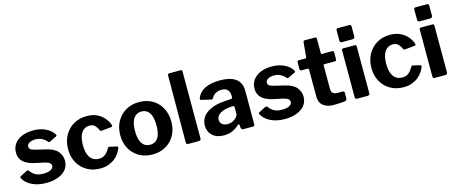

<svg xmlns="http://www.w3.org/2000/svg" viewBox="-45 -1340 4621 1948"><g transform="rotate(-15 2266.0 -366.0)"><path d="M382 -392Q365 -414 336 -430Q307 -446 265 -446Q228 -446 202.5 -431.5Q177 -417 177 -392Q177 -379 187 -367.5Q197 -356 233 -347L348 -319Q431 -300 466 -257Q501 -214 501 -161Q501 -107 470.5 -69Q440 -31 386 -10.5Q332 10 262 10Q173 10 111 -21.5Q49 -53 24 -100Q20 -107 20 -113.5Q20 -120 26 -123L94 -158Q104 -163 109.5 -162.5Q115 -162 119 -157Q132 -139 150 -123Q168 -107 195 -97.5Q222 -88 263 -89Q291 -89 313.5 -95.5Q336 -102 349 -114.5Q362 -127 362 -144Q362 -161 348 -173.5Q334 -186 296 -195L193 -217Q118 -234 79.5 -270.5Q41 -307 41 -366Q41 -417 67.5 -456Q94 -495 145 -517.5Q196 -540 267 -540Q343 -540 398.5 -512Q454 -484 478 -445Q482 -439 484 -432.5Q486 -426 477 -421L405 -386Q398 -383 392.5 -384.5Q387 -386 382 -392Z M827 -540Q892 -540 937.5 -517.5Q983 -495 1012 -460Q1041 -425 1053 -388Q1060 -368 1041 -367L936 -357Q925 -356 921 -368Q912 -387 901 -403Q890 -419 874 -429Q858 -439 832 -439Q798 -439 772 -420Q746 -401 731.5 -362.5Q717 -324 717 -265Q717 -205 732 -166Q747 -127 774.5 -108Q802 -89 840 -89Q884 -89 909.5 -112Q935 -135 958 -174Q961 -179 964 -180Q967 -181 975 -179L1049 -162Q1060 -159 1056 -143Q1048 -121 1031 -94Q1014 -67 986.5 -44Q959 -21 919.5 -5.5Q880 10 827 10Q750 10 690 -24.5Q630 -59 595.5 -120.5Q561 -182 561 -263Q561 -345 596 -407.5Q631 -470 691 -505Q751 -540 827 -540Z M1377 10Q1298 10 1237.5 -25Q1177 -60 1143 -121.5Q1109 -183 1109 -262Q1109 -345 1144 -407.5Q1179 -470 1240 -505Q1301 -540 1378 -540Q1459 -540 1519 -504.5Q1579 -469 1612.5 -406.5Q1646 -344 1646 -263Q1646 -183 1612 -121.5Q1578 -60 1517.5 -25Q1457 10 1377 10ZM1378 -92Q1415 -92 1440 -111.5Q1465 -131 1477.5 -170Q1490 -209 1490 -265Q1490 -324 1477.5 -362.5Q1465 -401 1440 -421Q1415 -441 1378 -441Q1342 -441 1316.5 -421Q1291 -401 1278 -362.5Q1265 -324 1265 -265Q1265 -208 1278 -169.5Q1291 -131 1316.5 -111.5Q1342 -92 1378 -92Z M1887 -24Q1887 -11 1881 -5.5Q1875 0 1860 0H1754Q1732 0 1732 -21L1735 -723Q1735 -742 1751 -742H1872Q1887 -742 1887 -724Z M2284 -51Q2253 -23 2214.5 -6.5Q2176 10 2126 10Q2050 10 2006.5 -31Q1963 -72 1963 -136Q1963 -192 1997.5 -234Q2032 -276 2097 -299.5Q2162 -323 2253 -325L2288 -328Q2293 -328 2298.5 -331Q2304 -334 2304 -342V-363Q2304 -401 2282 -422.5Q2260 -444 2219 -444Q2189 -444 2161.5 -430.5Q2134 -417 2115 -384Q2111 -377 2107.5 -375Q2104 -373 2093 -375L1993 -398Q1987 -400 1984.5 -404.5Q1982 -409 1988 -424Q2013 -483 2074.5 -511.5Q2136 -540 2226 -540Q2308 -540 2357.5 -519Q2407 -498 2429 -460.5Q2451 -423 2451 -373V-22Q2451 -10 2447 -5Q2443 0 2431 0H2329Q2318 0 2313.5 -8Q2309 -16 2307 -28L2306 -50Q2303 -68 2284 -51ZM2304 -236Q2304 -253 2289 -253L2261 -251Q2235 -250 2209 -243.5Q2183 -237 2161.5 -225.5Q2140 -214 2127 -196.5Q2114 -179 2114 -156Q2114 -126 2135 -108.5Q2156 -91 2193 -91Q2218 -91 2237.5 -99Q2257 -107 2271 -118Q2285 -131 2294.5 -144Q2304 -157 2304 -171V-236Z M2888 -392Q2871 -414 2842 -430Q2813 -446 2771 -446Q2734 -446 2708.5 -431.5Q2683 -417 2683 -392Q2683 -379 2693 -367.5Q2703 -356 2739 -347L2854 -319Q2937 -300 2972 -257Q3007 -214 3007 -161Q3007 -107 2976.5 -69Q2946 -31 2892 -10.5Q2838 10 2768 10Q2679 10 2617 -21.5Q2555 -53 2530 -100Q2526 -107 2526 -113.5Q2526 -120 2532 -123L2600 -158Q2610 -163 2615.5 -162.5Q2621 -162 2625 -157Q2638 -139 2656 -123Q2674 -107 2701 -97.5Q2728 -88 2769 -89Q2797 -89 2819.5 -95.5Q2842 -102 2855 -114.5Q2868 -127 2868 -144Q2868 -161 2854 -173.5Q2840 -186 2802 -195L2699 -217Q2624 -234 2585.5 -270.5Q2547 -307 2547 -366Q2547 -417 2573.5 -456Q2600 -495 2651 -517.5Q2702 -540 2773 -540Q2849 -540 2904.5 -512Q2960 -484 2984 -445Q2988 -439 2990 -432.5Q2992 -426 2983 -421L2911 -386Q2904 -383 2898.5 -384.5Q2893 -386 2888 -392Z M3297 -424Q3286 -424 3286 -412V-171Q3286 -137 3302 -122.5Q3318 -108 3353 -108H3407Q3414 -108 3418 -103Q3422 -98 3422 -91L3421 -30Q3421 -11 3399 -6Q3381 -4 3360.5 -2.5Q3340 -1 3319.5 -0.5Q3299 0 3280 0Q3212 0 3172 -32.5Q3132 -65 3132 -129V-409Q3132 -424 3119 -424H3058Q3039 -424 3039 -441V-515Q3039 -530 3057 -530H3126Q3135 -530 3136 -541L3150 -693Q3151 -710 3165 -710H3274Q3290 -710 3290 -691V-541Q3290 -531 3300 -531H3405Q3423 -531 3423 -515V-441Q3423 -424 3403 -424Z M3660 -24Q3660 -11 3654 -5.5Q3648 0 3633 0H3528Q3515 0 3510.5 -5Q3506 -10 3506 -21V-511Q3506 -530 3522 -530H3645Q3660 -530 3660 -513ZM3662 -619Q3662 -594 3635 -594H3527Q3514 -594 3509.5 -600Q3505 -606 3505 -617V-722Q3505 -742 3522 -742H3646Q3662 -742 3662 -723Z M4013 -540Q4078 -540 4123.5 -517.5Q4169 -495 4198 -460Q4227 -425 4239 -388Q4246 -368 4227 -367L4122 -357Q4111 -356 4107 -368Q4098 -387 4087 -403Q4076 -419 4060 -429Q4044 -439 4018 -439Q3984 -439 3958 -420Q3932 -401 3917.5 -362.5Q3903 -324 3903 -265Q3903 -205 3918 -166Q3933 -127 3960.5 -108Q3988 -89 4026 -89Q4070 -89 4095.5 -112Q4121 -135 4144 -174Q4147 -179 4150 -180Q4153 -181 4161 -179L4235 -162Q4246 -159 4242 -143Q4234 -121 4217 -94Q4200 -67 4172.5 -44Q4145 -21 4105.5 -5.5Q4066 10 4013 10Q3936 10 3876 -24.5Q3816 -59 3781.5 -120.5Q3747 -182 3747 -263Q3747 -345 3782 -407.5Q3817 -470 3877 -505Q3937 -540 4013 -540Z M4476 -24Q4476 -11 4470 -5.5Q4464 0 4449 0H4344Q4331 0 4326.5 -5Q4322 -10 4322 -21V-511Q4322 -530 4338 -530H4461Q4476 -530 4476 -513ZM4478 -619Q4478 -594 4451 -594H4343Q4330 -594 4325.5 -600Q4321 -606 4321 -617V-722Q4321 -742 4338 -742H4462Q4478 -742 4478 -723Z"/></g></svg>

Font: Libre Franklin
Style: Bold
Weight: 700
Designer: Pablo Impallari, Rodrigo Fuenzalida, Nhung Nguyen
Foundry: Impallari Type
Version: Version 3.000